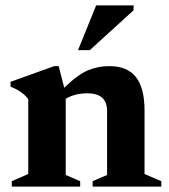

<svg xmlns="http://www.w3.org/2000/svg" viewBox="-20 -690 624 710"><path d="M322.5 -20 376 -43V-279.5Q376 -345 303 -345Q279 -345 258.5 -339.5Q238 -334 223 -324.5V-43L276.5 -20V0H23.5V-20L84.5 -46.5V-323.5Q63.5 -352 19 -369.5V-387.5L180.5 -445.5H197L217.5 -365.5Q268 -414.5 305.2 -430Q342.5 -445.5 384.5 -445.5Q450.5 -445.5 482.5 -405.2Q514.5 -365 514.5 -281V-46.5L576.5 -20V0H322.5ZM268.5 -504.5 335.5 -670H474V-652L312 -504.5Z"/></svg>

Font: Newsreader Text
Style: Bold
Weight: 700
Designer: Hugues Gentile
Foundry: Production Type
Version: Version 1.001